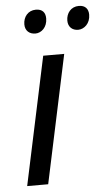

<svg xmlns="http://www.w3.org/2000/svg" viewBox="-53 -765 454 801"><g transform="rotate(-5 174.0 -365.0)"><path d="M116 0 230 -536H142L28 0ZM297 -631C322 -631 348 -653 348 -690C348 -714 335 -730 308 -730C275 -730 255 -704 255 -673C255 -646 273 -631 297 -631ZM118 -631C143 -631 168 -653 168 -690C168 -714 156 -730 128 -730C95 -730 75 -704 75 -673C75 -646 93 -631 118 -631Z"/></g></svg>

Font: BC Sans
Style: Italic
Weight: 400
Italic angle: -12°
Designer: Monotype Design Team
Designer: Province of B.C.
Foundry: Monotype Imaging Inc.
Version: Version 2.000;GOOG;noto-source:20170915:90ef993387c0